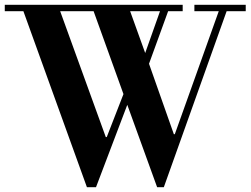

<svg xmlns="http://www.w3.org/2000/svg" viewBox="-43 -774 1049 804"><path d="M321 10 55 -727H-23V-754H722V-727H661L581 -507L685 -212H689L873 -727H771V-754H986V-727H906L643 10H615L490 -335L359 10ZM400 -200H404L474 -380L349 -727H209ZM565 -552 627 -727H502Z"/></svg>

Font: Libre Bodoni Medium
Style: Regular
Weight: 500
Designer: Pablo Impallari, Rodrigo Fuenzalida
Foundry: Impallari Type
Version: Version 2.005;gftools[0.9.23]